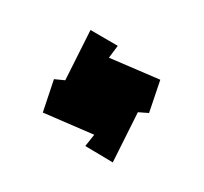

<svg xmlns="http://www.w3.org/2000/svg" viewBox="-83 -659 649 612"><g transform="rotate(-20 241.5 -352.5)"><path d="M202.1 -142.1 137.7 -221.2 176.8 -245.1 46.9 -367.7 116.7 -455.6 149.4 -439.9 279.8 -563 344.2 -485.8 304.7 -460 434.6 -337.9 364.7 -250.5 332 -265.1Z"/></g></svg>

Font: Open Sans
Style: Regular
Weight: 600
Width: 3
Foundry: Ascender Corporation
Version: Version 1.000